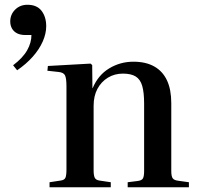

<svg xmlns="http://www.w3.org/2000/svg" viewBox="-20 -786 837 806"><path d="M188 0V-21L234 -28Q250 -30 254.5 -39.5Q259 -49 259 -75V-423Q259 -457 253 -469.5Q247 -482 225 -484L179 -489L181 -509L360 -519L367 -513L368 -416H369Q392 -471 438.5 -499Q485 -527 540 -527Q592 -527 627.5 -507Q663 -487 681 -448.5Q699 -410 699 -353V-68Q699 -46 705 -37.5Q711 -29 730 -27L773 -21V0H516V-21L556 -26Q575 -28 580 -37Q585 -46 585 -68V-351Q585 -398 577 -425.5Q569 -453 549.5 -465Q530 -477 496 -477Q461 -477 433 -460Q405 -443 389 -413Q373 -383 373 -342V-71Q373 -49 378 -39.5Q383 -30 398 -28L445 -21V0ZM52 -491 35 -512Q76 -543 94 -575Q112 -607 112 -639H87Q66 -639 52 -646Q38 -653 30.5 -666Q23 -679 23 -696Q23 -725 43.5 -745.5Q64 -766 95 -766Q135 -766 154.5 -740.5Q174 -715 174 -676Q174 -645 159.5 -612Q145 -579 117.5 -548Q90 -517 52 -491Z"/></svg>

Font: Literata 60pt Medium
Style: Regular
Weight: 500
Designer: Latin by Veronika Burian and Jose Scaglione. Greek by Irene Vlachou. Cyrillic by Vera Evstafieva.
Foundry: TypeTogether
Version: Version 3.103;gftools[0.9.29]